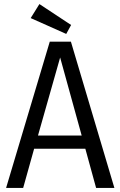

<svg xmlns="http://www.w3.org/2000/svg" viewBox="-20 -925 593 945"><path d="M453 0 400 -193H148L94 0H10L225 -720H329L543 0ZM167 -258H382L276 -642ZM330 -802 306 -758 131 -836 174 -905Z"/></svg>

Font: Carrois Gothic
Style: Regular
Weight: 400
Designer: Ralph du Carrois
Foundry: Ralph du Carrois
Version: Version 1.001